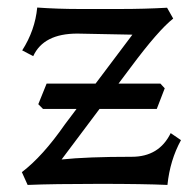

<svg xmlns="http://www.w3.org/2000/svg" viewBox="-20 -497 530 519"><path d="M432.6 2.9Q368.2 0 248.5 0Q124 0 54.7 2.9L39.1 -31.7Q95.2 -74.2 155.3 -160.6L337.9 -403.3L189 -406.2Q97.7 -406.2 69.8 -345.2L40 -360.8Q74.7 -415 80.6 -476.6Q136.7 -472.7 192.9 -472.7H307.1Q369.6 -472.7 431.6 -476.1L448.2 -446.8Q407.7 -415 333 -314.5L146.5 -65.9Q214.4 -73.2 336.4 -73.2Q410.2 -73.2 441.4 -137.2L469.2 -118.2Q439.5 -64 432.6 2.9ZM403.8 -202.6H96.2L83.5 -215.3L106 -271H413.6L425.3 -258.3Z"/></svg>

Font: Kelvinch
Style: Regular
Weight: 400
Designer: Paul James MIller
Foundry: High-Logic / Made with FontCreator
Version: Version 3.30 September 23, 2016